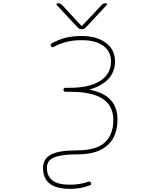

<svg xmlns="http://www.w3.org/2000/svg" viewBox="-20 -991 1040 1217"><path d="M424.8 206.1Q337.9 206.1 294.9 172.9Q252.9 139.6 252.9 73.2Q252.9 15.6 301.8 -10.7Q351.6 -38.1 473.6 -38.1Q594.7 -38.1 650.4 -93.8Q698.2 -142.6 698.2 -231.4Q698.2 -321.3 628.9 -366.2Q560.5 -409.2 424.8 -409.2H394.5Q389.6 -409.2 385.7 -413.1Q381.8 -417 381.8 -422.4Q381.8 -427.7 385.7 -431.2Q389.6 -434.6 394.5 -434.6H424.8Q546.9 -434.6 615.2 -478.5Q683.6 -522.5 683.6 -601.6Q683.6 -666 633.8 -701.2Q585 -736.3 498 -736.3Q443.4 -736.3 402.3 -725.6Q366.2 -717.8 319.3 -693.4Q307.6 -687.5 302.7 -699.2Q296.9 -710.9 308.6 -716.8Q357.4 -742.2 396.5 -752Q440.4 -762.7 498 -762.7Q594.7 -762.7 652.3 -718.8Q680.7 -697.3 694.8 -668Q709 -638.7 709 -601.6Q709 -533.2 664.1 -487.3Q624 -447.3 563.5 -428.7L549.8 -424.8Q548.8 -424.8 549.3 -423.8Q549.8 -422.9 549.8 -422.9L563.5 -418.9Q644.5 -400.4 684.6 -354Q724.6 -307.6 724.6 -233.4Q724.6 -178.7 708 -137.7Q692.4 -96.7 660.2 -69.3Q596.7 -12.7 473.6 -12.7Q408.2 -12.7 366.2 -4.9Q324.2 2.9 306.6 15.6Q288.1 28.3 283.2 42Q277.3 54.7 277.3 73.2Q277.3 93.8 282.2 109.4Q287.1 126 301.8 142.6Q316.4 160.2 346.7 169.9Q376 179.7 424.8 179.7Q485.4 179.7 540 161.1Q551.8 156.2 556.6 168Q561.5 179.7 549.8 183.6Q491.2 206.1 424.8 206.1ZM471.7 -817.4 339.8 -959Q337.9 -960.9 337.9 -962.9Q337.9 -964.8 338.9 -966.8Q340.8 -970.7 345.7 -970.7Q362.3 -970.7 374 -959L495.1 -828.1Q498 -825.2 501 -828.1L624 -959Q634.8 -970.7 651.4 -970.7Q655.3 -970.7 657.2 -966.8Q658.2 -964.8 658.2 -962.9Q658.2 -960.9 656.2 -959L524.4 -817.4Q513.7 -805.7 498 -805.7Q482.4 -805.7 471.7 -817.4Z"/></svg>

Font: Rounded-X Mgen+ 2m thin
Style: Regular
Weight: 100
Designer: [Source Han Sans]
Ryoko NISHIZUKA  (kana & ideographs); Paul D. Hunt (Latin, Greek & Cyrillic); Wenlong ZHANG  (bopomofo
Version: Version 1.059.20150602